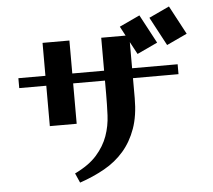

<svg xmlns="http://www.w3.org/2000/svg" viewBox="-58 -875 1116 1004"><g transform="rotate(-5 500.0 -372.5)"><path d="M865 -811 945 -661 838 -611 758 -761ZM707 -778 787 -628 680 -578 645 -643V-506H884V-454H645V-349Q645 -257 621 -190Q597 -123 554.5 -74Q512 -25 452.5 8.5Q393 42 322 66L300 16Q375 -20 415.5 -66Q456 -112 474.5 -164Q493 -216 495.5 -272Q498 -328 498 -383V-454H331V-242H190V-454H48V-506H190V-679H331V-506H498V-679H626L600 -728Z"/></g></svg>

Font: Cafe24 ClassicType
Style: Regular
Weight: 400
Designer: Cafe24 thkim, hmlim, mnelim & 4IR
Foundry: Cafe24
Version: Version 1.000